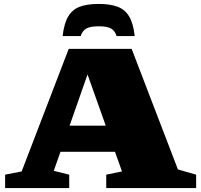

<svg xmlns="http://www.w3.org/2000/svg" viewBox="-20 -955 1020 975"><path d="M883.5 -94.5 976 -68V0H519.5V-68L599.5 -84.5L564 -184H287L253 -87.5L331.5 -68V0H6V-68L90 -84.5L329 -707H648.5ZM333.5 -317H517L424.5 -577ZM481 -821.5Q438.5 -821.5 418.5 -810.2Q398.5 -799 390 -772H298Q305.5 -836 326.2 -871.2Q347 -906.5 385 -920.8Q423 -935 481 -935Q539.5 -935 577.2 -920.8Q615 -906.5 636 -871.2Q657 -836 664 -772H572Q563.5 -799 543.8 -810.2Q524 -821.5 481 -821.5Z"/></svg>

Font: Newsreader Caption ExtraBold
Style: Regular
Weight: 800
Designer: Hugues Gentile
Foundry: Production Type
Version: Version 1.001